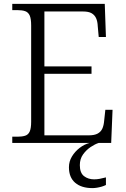

<svg xmlns="http://www.w3.org/2000/svg" viewBox="-20 -734 646 986"><path d="M43 0V-32H70Q93 -32 109 -37Q125 -42 132.5 -58.5Q140 -75 140 -109V-603Q140 -638 132.5 -654.5Q125 -671 109.5 -676.5Q94 -682 70 -682H43V-714H518L524 -544H487L482 -599Q481 -624 473.5 -640.5Q466 -657 450.5 -666Q435 -675 407 -675H208V-393H450V-355H208V-39H436Q465 -39 481.5 -48Q498 -57 505.5 -73.5Q513 -90 515 -115L521 -170H558L551 0ZM455 232Q398 232 366 204.5Q334 177 334 125Q334 95 349.5 69.5Q365 44 389 25.5Q413 7 440 0H487Q468 6 445.5 21Q423 36 406.5 59Q390 82 390 114Q390 154 411.5 170.5Q433 187 463 187Q477 187 491 184.5Q505 182 524 177V216Q514 221 502 224.5Q490 228 477.5 230Q465 232 455 232Z"/></svg>

Font: Noto Serif Thai Light
Style: Regular
Weight: 300
Version: Version 2.001